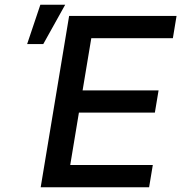

<svg xmlns="http://www.w3.org/2000/svg" viewBox="-20 -795 769 815"><path d="M152.7 0 273.4 -727.3H729.4L713.8 -632.8H367.5L330.6 -411.2H653.1L637.4 -317.1H315L278.1 -94.5H628.6L612.9 0ZM95.2 -608 151.3 -774.9H256.7L163.7 -608Z"/></svg>

Font: Karasuma Gothic
Style: Medium Italic
Weight: 500
Italic angle: 9.39998°
Designer: Rasmus Andersson / Ryoko Nishizuka
Foundry: Genbu
Version: Version 1.00